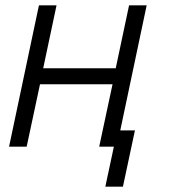

<svg xmlns="http://www.w3.org/2000/svg" viewBox="-20 -550 640 720"><path d="M14 0 126 -530H192L142 -294H414L464 -530H530L431 -61H486L441 150H375L407 0H352L402 -234H130L80 0Z"/></svg>

Font: Geist Mono Light
Style: Italic
Weight: 300
Italic angle: -12°
Monospace: yes
Designer: Basement.studio, Andrés Briganti, Mateo Zaragoza
Foundry: Basement.studio, Vercel, Andrés Briganti, Guido Ferreyra, Mateo Zaragoza
Version: Version 1.500; ttfautohint (v1.8.4.7-5d5b)